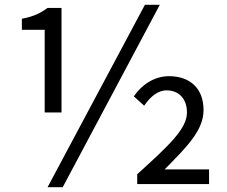

<svg xmlns="http://www.w3.org/2000/svg" viewBox="-20 -766 943 799"><path d="M166 -298H236V-733H178C148 -711 119 -697 71 -688V-642H166ZM178 13H241L645 -746H583ZM551 0H850V-61H665C759 -156 827 -224 827 -308C827 -400 769 -449 683 -449C623 -449 570 -414 537 -365L580 -326C604 -362 636 -390 673 -390C725 -390 758 -354 758 -298C758 -231 686 -163 551 -41Z"/></svg>

Font: Noto Sans KR
Style: Regular
Weight: 400
Designer: Ryoko NISHIZUKA 西塚涼子 (kana, bopomofo & ideographs); Paul D. Hunt (Latin, Greek & Cyrillic); Sandoll Communications 산돌커뮤니
Foundry: Adobe
Version: Version 2.004;hotconv 1.0.118;makeotfexe 2.5.65603